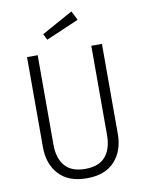

<svg xmlns="http://www.w3.org/2000/svg" viewBox="-97 -952 778 1030"><g transform="rotate(-10 292.5 -437.0)"><path d="M496 -194Q496 -103 444 -46Q392 11 292 11Q192 11 140 -46Q88 -103 88 -194V-685H146V-199Q146 -123 182 -81.5Q218 -40 292 -40Q367 -40 402.5 -82Q438 -124 438 -199V-685H496ZM390 -835 211 -758 195 -791 365 -885Z"/></g></svg>

Font: Fira Sans Condensed Light
Style: Regular
Weight: 300
Width: 3
Designer: bBox Type GmbH & Carrois Corporate GbR & Edenspiekermann AG
Foundry: bBox Type GmbH & Carrois Corporate GbR & Edenspiekermann AG
Version: Version 4.301